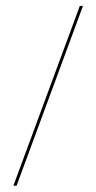

<svg xmlns="http://www.w3.org/2000/svg" viewBox="-20 -602 318 634"><path d="M24.2 11.3 243.5 -582.3H254L34.7 11.3Z"/></svg>

Font: Playfair 144pt SemiCondensed Black
Style: Regular
Weight: 900
Width: 4
Designer: Claus Eggers Sørensen
Foundry: Claus Eggers Sørensen
Version: Version 2.203